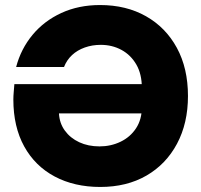

<svg xmlns="http://www.w3.org/2000/svg" viewBox="-20 -734 799 762"><path d="M543 -385Q543 -440 521 -478Q499 -516 462 -536Q425 -556 380 -556Q346 -556 316.5 -545.5Q287 -535 266 -515.5Q245 -496 234 -468H44Q63 -540 109 -595.5Q155 -651 223.5 -682.5Q292 -714 377 -714Q481 -714 559.5 -669.5Q638 -625 682 -544Q726 -463 726 -353Q726 -245 682.5 -163.5Q639 -82 561 -37Q483 8 378 8Q275 8 197 -33.5Q119 -75 76 -153Q33 -231 33 -339Q33 -353 34.5 -369Q36 -385 37 -400H566V-284H214Q216 -245 237.5 -215.5Q259 -186 294.5 -169.5Q330 -153 375 -153Q420 -153 458.5 -171.5Q497 -190 520 -225Q543 -260 543 -309Z"/></svg>

Font: Albert Sans Black
Style: Regular
Weight: 900
Designer: Andreas Rasmussen
Foundry: a.Foundry
Version: Version 1.025